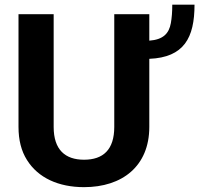

<svg xmlns="http://www.w3.org/2000/svg" viewBox="-20 -770 831 800"><path d="M456.1 -241.2C456.1 -146 409.7 -104.5 330.1 -104.5C251.5 -104.5 203.6 -146 203.6 -241.2V-710.9H57.1V-241.2C57.1 -186.5 68.8 -140.6 92.3 -103.5C138.7 -28.8 224.1 9.8 330.1 9.8C488.8 9.8 602.1 -77.1 602.1 -241.2V-524.9C746.6 -530.8 790.5 -612.3 790.5 -750.5H697.8C697.8 -720.7 695.8 -695.3 691.9 -673.8C684.1 -630.4 660.2 -605 602.1 -600.6V-710.9H456.1Z"/></svg>

Font: Vazirmatn
Style: Bold
Weight: 700
Designer: Saber Rastikerdar
Foundry: Saber Rastikerdar
Version: Version 33.003